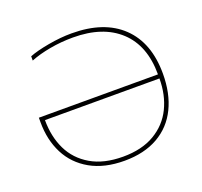

<svg xmlns="http://www.w3.org/2000/svg" viewBox="-126 -857 1067 1015"><g transform="rotate(-20 408.0 -349.5)"><path d="M60 -328V-354H730Q730 -516 636 -603.5Q542 -691 374 -691Q307 -691 243.5 -679.5Q180 -668 133 -649V-673Q173 -689 242.5 -701.5Q312 -714 374 -714Q557 -714 656.5 -618.5Q756 -523 756 -349Q756 -238 716 -156Q676 -74 598 -29.5Q520 15 409 15Q296 15 217.5 -29.5Q139 -74 99.5 -151.5Q60 -229 60 -328ZM730 -331H86Q86 -238 121 -165.5Q156 -93 228.5 -50.5Q301 -8 409 -8Q515 -8 587 -50.5Q659 -93 694.5 -166Q730 -239 730 -331Z"/></g></svg>

Font: Prompt Thin
Style: Regular
Weight: 250
Designer: Katatrad Team
Foundry: CadsonDemak
Version: Version 1.001